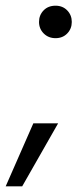

<svg xmlns="http://www.w3.org/2000/svg" viewBox="-61 -534 295 674"><path d="M134 -400Q109 -400 92.5 -416.5Q76 -433 76 -457Q76 -481 92 -497.5Q108 -514 134 -514Q159 -514 175 -497.5Q191 -481 191 -457Q191 -433 175 -416.5Q159 -400 134 -400ZM-41 120 56 -101H143L17 120Z"/></svg>

Font: DM Sans 16pt
Style: Italic
Weight: 400
Italic angle: -10°
Version: Version 4.004;gftools[0.9.30]